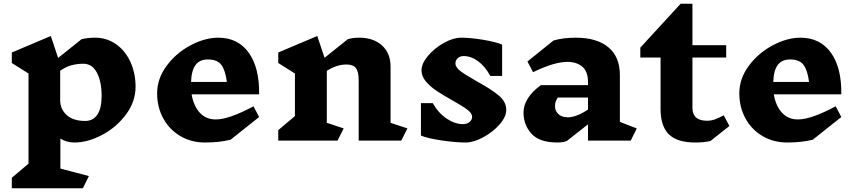

<svg xmlns="http://www.w3.org/2000/svg" viewBox="-20 -750 4566 1024"><path d="M302 -11V149L454 189L422 254H43V198L132 123V-358L43 -414V-470L251 -558L290 -441L415 -541Q447 -549 488 -549Q549 -549 598.5 -514.5Q648 -480 675.5 -420Q703 -360 703 -287Q703 -208 652 -139.5Q601 -71 524.5 -30.5Q448 10 377 10H376Q335 10 302 -11ZM301 -373V-215Q301 -168 335.5 -136.5Q370 -105 434 -105Q477 -105 499.5 -139Q522 -173 522 -239Q522 -314 497 -362Q472 -410 425 -410H424Q391 -410 361.5 -402Q332 -394 301 -373Z M1362 -247H1002Q1012 -186 1045 -149.5Q1078 -113 1131 -113Q1201 -113 1332 -183L1362 -126L1210 -5Q1151 10 1073 10Q1000 10 941.5 -24.5Q883 -59 850.5 -119Q818 -179 818 -252Q818 -331 869 -399.5Q920 -468 996.5 -508.5Q1073 -549 1144 -549Q1249 -549 1306.5 -469Q1364 -389 1362 -247ZM999 -313H1190Q1182 -375 1160.5 -404Q1139 -433 1088 -433H1089Q1045 -433 1023 -403.5Q1001 -374 999 -313Z M2120 0H1893V-320Q1893 -367 1878.5 -386.5Q1864 -406 1828 -406Q1775 -406 1723 -372V-95L1813 -65L1780 0H1464V-56L1553 -131V-358L1464 -414V-470L1672 -558L1711 -442L1835 -541Q1862 -549 1896 -549Q1972 -549 2017.5 -507.5Q2063 -466 2063 -395V-95L2153 -65Z M2392 -215Q2339 -245 2307 -266.5Q2275 -288 2251.5 -315.5Q2228 -343 2228 -375Q2228 -411 2262.5 -452Q2297 -493 2347 -521Q2397 -549 2439 -549Q2490 -549 2558.5 -537.5Q2627 -526 2658 -512V-345H2595Q2568 -395 2530.5 -423Q2493 -451 2453 -451Q2433 -451 2421 -439.5Q2409 -428 2409 -412Q2409 -391 2435.5 -371Q2462 -351 2520 -318Q2597 -276 2638.5 -242Q2680 -208 2680 -164Q2680 -127 2644.5 -86.5Q2609 -46 2557.5 -18Q2506 10 2463 10Q2408 10 2332.5 -1.5Q2257 -13 2225 -27V-200H2288Q2318 -147 2362 -117.5Q2406 -88 2449 -88Q2471 -88 2484.5 -99.5Q2498 -111 2498 -127Q2498 -146 2472 -165.5Q2446 -185 2392 -215Z M3344 0H3116V-87L3003 2Q2983 10 2953 10Q2857 10 2814.5 -37Q2772 -84 2772 -150Q2772 -189 2796 -226.5Q2820 -264 2865 -296H3116V-313Q3116 -368 3086 -394Q3056 -420 3006 -420Q2936 -420 2823 -365L2793 -422L2932 -534Q2983 -549 3051 -549Q3163 -549 3224.5 -498Q3286 -447 3286 -350V-100L3376 -65ZM3116 -166V-230H2955Q2947 -218 2943.5 -207.5Q2940 -197 2940 -184Q2940 -159 2957.5 -142Q2975 -125 3004 -125V-124Q3055 -124 3116 -166Z M3769 2Q3735 10 3688 10Q3592 10 3547.5 -33.5Q3503 -77 3503 -168V-443H3395V-496L3610 -730H3673V-509H3853V-443H3673V-175Q3673 -106 3751 -106Q3771 -106 3790.5 -112.5Q3810 -119 3840 -135L3870 -78Z M4467 -247H4107Q4117 -186 4150 -149.5Q4183 -113 4236 -113Q4306 -113 4437 -183L4467 -126L4315 -5Q4256 10 4178 10Q4105 10 4046.5 -24.5Q3988 -59 3955.5 -119Q3923 -179 3923 -252Q3923 -331 3974 -399.5Q4025 -468 4101.5 -508.5Q4178 -549 4249 -549Q4354 -549 4411.5 -469Q4469 -389 4467 -247ZM4104 -313H4295Q4287 -375 4265.5 -404Q4244 -433 4193 -433H4194Q4150 -433 4128 -403.5Q4106 -374 4104 -313Z"/></svg>

Font: Inknut Antiqua
Style: Bold
Weight: 700
Designer: Claus Eggers Sørensen
Foundry: Claus Eggers Sørensen
Version: Version 1.003; ttfautohint (v1.8.2) -l 8 -r 50 -G 200 -x 14 